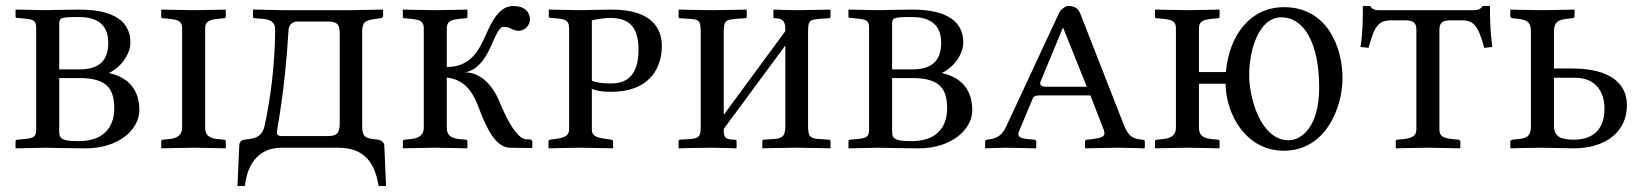

<svg xmlns="http://www.w3.org/2000/svg" viewBox="-20 -494 5491 642"><path d="M178 -411C178 -435 180 -437 244 -437C288 -437 342 -424 342 -351C342 -291 311 -262 246 -262H178ZM178 -233H246C337 -233 362 -197 362 -132C362 -88 344 -22 242 -22C178 -22 178 -35 178 -59ZM32 -21V2L134 0C134 0 211 2 267 2C379 2 446 -63 446 -125C446 -190 414 -234 344 -250C384 -268 416 -313 416 -352C416 -400 390 -462 245 -462C217 -462 134 -460 134 -460C134 -460 66 -461 32 -462V-438C32 -436 33 -434 38 -434L61 -432C93 -429 101 -425 101 -401V-61C101 -36 92 -32 61 -29L38 -27C33 -27 32 -24 32 -21Z M666 -400C666 -420 677 -428 708 -431L729 -433C733 -433 735 -435 735 -438V-460L734 -462C734 -462 657 -460 630 -460C599 -460 520 -462 520 -462L519 -460V-437C519 -434 522 -433 526 -433L546 -431C577 -428 589 -422 589 -400V-67C589 -48 579 -32 546 -29L526 -27C522 -27 519 -25 519 -21V0L521 2C521 2 599 0 627 0C658 0 734 2 734 2L735 0V-21C735 -25 732 -27 729 -27L708 -29C676 -32 666 -45 666 -67Z M906 -51C906 -68 931 -168 945 -396C945 -400 950 -422 974 -422H1076C1113 -422 1116 -408 1116 -374V-88C1116 -55 1113 -39 1076 -39H925C915 -39 906 -40 906 -51ZM923 0H1112C1213 0 1236 70 1246 128H1271L1265 -7C1265 -20 1251 -26 1244 -27L1227 -29C1196 -33 1191 -42 1191 -78V-386C1191 -420 1200 -426 1237 -431L1253 -433C1257 -433 1261 -437 1261 -440V-462C1233 -462 1187 -460 1154 -460H923C893 -460 860 -462 826 -462V-438C826 -435 828 -433 832 -433L859 -431C896 -428 900 -409 900 -396C900 -277 883 -155 864 -70C857 -43 840 -32 813 -29L797 -27C789 -26 780 -20 780 -7L774 128H799C803 90 821 0 923 0Z M1474 -235C1549 -225 1568 -167 1589 -113C1606 -72 1635 -1 1685 0L1758 1L1760 -1V-20C1760 -27 1753 -28 1749 -28H1741C1704 -28 1664 -119 1649 -157C1628 -206 1589 -252 1535 -252C1586 -261 1612 -316 1628 -354C1638 -377 1651 -404 1662 -404C1670 -404 1679 -403 1685 -400C1692 -396 1704 -391 1714 -391C1735 -391 1752 -409 1752 -429C1752 -454 1734 -474 1696 -474C1648 -474 1623 -419 1603 -374C1581 -325 1553 -270 1474 -270V-400C1474 -420 1485 -428 1516 -431L1537 -433C1541 -433 1543 -435 1543 -438V-460L1542 -462C1542 -462 1465 -460 1438 -460C1407 -460 1328 -462 1328 -462L1327 -460V-437C1327 -434 1330 -433 1334 -433L1354 -431C1385 -428 1397 -422 1397 -400V-67C1397 -48 1387 -32 1354 -29L1334 -27C1330 -27 1327 -25 1327 -21V0L1329 2C1329 2 1407 0 1435 0C1466 0 1542 2 1542 2L1543 0V-21C1543 -25 1540 -27 1537 -27L1516 -29C1484 -32 1474 -45 1474 -67Z M1959 -426C1974 -430 2005 -434 2019 -434C2074 -434 2115 -414 2115 -328C2115 -251 2084 -215 2024 -215C2004 -215 1979 -216 1959 -224ZM1883 -62C1883 -43 1872 -34 1841 -30L1820 -27C1816 -26 1814 -25 1814 -21V0L1815 2C1815 2 1890 0 1918 0C1949 0 2029 2 2029 2L2030 0V-21C2030 -25 2027 -26 2023 -27L2003 -30C1971 -35 1959 -40 1959 -62V-197C1977 -189 1997 -187 2022 -187C2164 -187 2193 -280 2193 -340C2193 -392 2167 -462 2025 -462C1988 -462 1948 -460 1920 -460C1891 -460 1832 -462 1817 -462L1815 -461V-439C1815 -437 1816 -434 1822 -434C1869 -431 1883 -429 1883 -398Z M2361 -460C2318 -460 2252 -462 2252 -462L2249 -460V-437C2249 -434 2251 -433 2255 -433L2285 -431C2321 -429 2323 -423 2323 -380V-75C2323 -40 2321 -31 2285 -29L2254 -27C2251 -27 2249 -25 2249 -22V0L2250 2C2250 2 2318 0 2361 0C2393 0 2442 2 2442 2L2443 0V-21C2443 -25 2441 -27 2437 -27C2403 -27 2400 -36 2400 -61V-63L2606 -342V-77C2606 -42 2601 -31 2565 -29L2534 -27C2531 -27 2529 -25 2529 -22V0V2C2529 2 2597 0 2641 0C2686 0 2756 2 2756 2L2757 0V-21C2757 -25 2755 -27 2751 -27L2721 -29C2685 -31 2682 -40 2682 -77V-382C2682 -423 2683 -428 2721 -431L2751 -433C2755 -433 2757 -435 2757 -438V-460L2756 -462C2756 -462 2686 -460 2641 -460C2613 -460 2568 -462 2568 -462L2566 -460V-437C2566 -434 2568 -433 2571 -433C2605 -433 2606 -414 2606 -390L2400 -110V-381C2400 -423 2403 -428 2441 -431L2471 -433C2475 -433 2477 -435 2477 -438V-460L2475 -462C2475 -462 2405 -460 2361 -460Z M2963 -411C2963 -435 2965 -437 3029 -437C3073 -437 3127 -424 3127 -351C3127 -291 3096 -262 3031 -262H2963ZM2963 -233H3031C3122 -233 3147 -197 3147 -132C3147 -88 3129 -22 3027 -22C2963 -22 2963 -35 2963 -59ZM2817 -21V2L2919 0C2919 0 2996 2 3052 2C3164 2 3231 -63 3231 -125C3231 -190 3199 -234 3129 -250C3169 -268 3201 -313 3201 -352C3201 -400 3175 -462 3030 -462C3002 -462 2919 -460 2919 -460C2919 -460 2851 -461 2817 -462V-438C2817 -436 2818 -434 2823 -434L2846 -432C2878 -429 2886 -425 2886 -401V-61C2886 -36 2877 -32 2846 -29L2823 -27C2818 -27 2817 -24 2817 -21Z M3433 -164C3435 -171 3442 -175 3455 -175H3626L3671 -59C3672 -55 3673 -51 3673 -48C3673 -35 3656 -32 3633 -29L3615 -27C3611 -27 3608 -24 3608 -21V0L3610 2C3610 2 3694 0 3722 0C3752 0 3805 2 3805 2L3808 0V-21C3808 -24 3807 -26 3800 -27C3767 -30 3755 -36 3738 -76L3592 -449C3585 -466 3573 -474 3552 -474C3543 -474 3527 -464 3520 -448L3344 -70C3327 -34 3305 -30 3280 -27C3277 -27 3274 -24 3274 -21V0L3276 2C3276 2 3321 0 3341 0C3360 0 3443 2 3443 2L3445 0V-21C3445 -24 3442 -27 3439 -27L3426 -28C3401 -30 3385 -33 3385 -46C3385 -49 3387 -54 3389 -59ZM3614 -204H3478C3458 -204 3458 -213 3458 -218L3534 -401H3535Z M4264 -436C4342 -436 4391 -347 4391 -201C4391 -69 4331 -25 4289 -25C4196 -25 4157 -165 4157 -242C4157 -329 4190 -436 4264 -436ZM3989 -214H4078C4079 -113 4145 10 4273 10C4412 10 4469 -133 4469 -233C4469 -337 4417 -470 4274 -470C4159 -470 4090 -375 4079 -253H3989V-400C3989 -420 4000 -428 4031 -431L4052 -433C4056 -433 4058 -435 4058 -438V-460L4057 -462C4057 -462 3980 -460 3953 -460C3922 -460 3843 -462 3843 -462L3842 -460V-437C3842 -434 3845 -433 3849 -433L3869 -431C3900 -428 3912 -422 3912 -400V-67C3912 -48 3902 -32 3869 -29L3849 -27C3845 -27 3842 -25 3842 -21V0L3844 2C3844 2 3922 0 3950 0C3981 0 4057 2 4057 2L4058 0V-21C4058 -25 4055 -27 4052 -27L4031 -29C3999 -32 3989 -45 3989 -67Z M4867 -426C4910 -426 4923 -406 4943 -334L4970 -337C4963 -385 4962 -430 4962 -474H4937C4935 -468 4926 -460 4910 -460H4589C4573 -460 4564 -468 4562 -474H4537C4537 -430 4537 -384 4529 -337L4556 -334C4576 -406 4588 -426 4633 -426H4678C4707 -426 4716 -417 4716 -395V-61C4716 -41 4703 -32 4673 -29L4653 -27C4649 -27 4647 -24 4647 -21V0L4648 2C4648 2 4725 0 4753 0C4783 0 4861 2 4861 2L4863 0V-21C4863 -24 4859 -27 4856 -27L4836 -29C4805 -32 4793 -39 4793 -61V-394C4793 -417 4802 -426 4830 -426Z M5345 -131C5345 -49 5293 -27 5243 -27C5197 -27 5176 -38 5176 -74V-234H5247C5318 -234 5345 -184 5345 -131ZM5099 -72C5099 -43 5090 -32 5057 -29L5038 -27C5033 -26 5030 -24 5030 -19V0L5032 2C5032 2 5100 0 5136 0C5166 0 5212 2 5242 2C5353 2 5420 -57 5420 -141C5420 -235 5333 -265 5237 -265H5176V-387C5176 -415 5184 -427 5218 -431L5237 -433C5241 -433 5245 -436 5245 -441V-460L5243 -462C5243 -462 5175 -460 5136 -460C5100 -460 5032 -462 5032 -462L5030 -460V-441C5030 -436 5033 -434 5038 -433L5057 -431C5092 -427 5099 -415 5099 -387Z"/></svg>

Font: Linux Libertine O C
Style: Regular
Weight: 400
Designer: Philipp H. Poll
Foundry: Philipp H. Poll
Version: Version 4.0.3